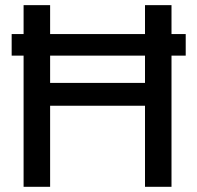

<svg xmlns="http://www.w3.org/2000/svg" viewBox="-20 -719 760 739"><path d="M70.8 0V-504.9H24.9V-587.9H70.8V-699.2H172.9V-587.9H538.1V-699.2H640.1V-587.9H694.8V-504.9H640.1V0H538.1V-312H172.9V0ZM172.9 -399.9H538.1V-504.9H172.9Z"/></svg>

Font: Prompt
Style: Regular
Weight: 400
Designer: Katatrad Team
Foundry: CadsonDemak
Version: Version 1.000;PS 001.000;hotconv 1.0.88;makeotf.lib2.5.64775